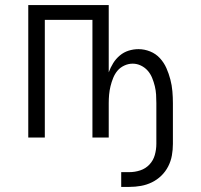

<svg xmlns="http://www.w3.org/2000/svg" viewBox="-20 -540 790 754"><path d="M456 194V136H488Q510 136 531 129Q552 122 567 106Q582 90 588 68.5Q594 47 594 25V-135Q594 -152 593 -168.5Q592 -185 588 -201.5Q584 -218 577.5 -234Q571 -250 560 -262.5Q549 -275 533.5 -282.5Q518 -290 501 -290Q484 -290 468 -282.5Q452 -275 441.5 -262.5Q431 -250 424.5 -234Q418 -218 414 -201.5Q410 -185 408.5 -168.5Q407 -152 407 -135V0H343V-462H156V0H91V-520H407V-256Q414 -275 424.5 -292Q435 -309 450.5 -322Q466 -335 485 -341Q504 -347 524 -347Q547 -347 569.5 -338Q592 -329 608 -311.5Q624 -294 633.5 -272.5Q643 -251 649 -228Q655 -205 657 -181.5Q659 -158 659 -135V25Q659 48 655 70.5Q651 93 640.5 113.5Q630 134 613.5 150Q597 166 576.5 176Q556 186 533.5 190Q511 194 488 194Z"/></svg>

Font: Iosevka Aile Light
Style: Regular
Weight: 300
Designer: Belleve Invis
Foundry: Belleve Invis
Version: Version 27.3.5; ttfautohint (v1.8.4)